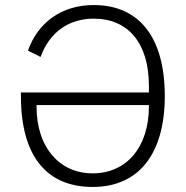

<svg xmlns="http://www.w3.org/2000/svg" viewBox="-20 -730 737 762"><path d="M63 -363H571V-389C571 -561 487 -656 352 -656C252 -656 176 -601 141 -504L91 -529C130 -640 224 -710 352 -710C533 -710 634 -581 634 -349C634 -117 529 12 348 12C167 12 63 -108 63 -349ZM348 -42C413 -42 469 -67 509 -113C548 -159 571 -225 571 -309V-313H125V-309C125 -225 148 -159 188 -113C227 -67 283 -42 348 -42Z"/></svg>

Font: Plexus Sans Light
Style: Regular
Weight: 300
Version: Version 2.001;PS 002.001;hotconv 1.0.70;makeotf.lib2.5.58329